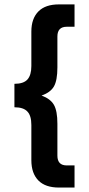

<svg xmlns="http://www.w3.org/2000/svg" viewBox="-20 -760 399 864"><path d="M153.3 52.7Q121.1 20.5 121.1 -39.1V-197.3Q121.1 -239.3 103.5 -257.8Q85.9 -277.3 44.9 -277.3V-382.8Q85.9 -382.8 103.5 -402.3Q121.1 -421.9 121.1 -462.9V-618.2Q121.1 -676.8 153.3 -709Q184.6 -740.2 245.1 -740.2H315.4V-639.6H280.3Q238.3 -639.6 238.3 -595.7V-457Q238.3 -398.4 222.7 -371.1Q207 -343.8 167 -330.1Q207 -315.4 222.7 -288.1Q238.3 -260.7 238.3 -203.1V-59.6Q238.3 -15.6 280.3 -15.6H315.4V84H245.1Q184.6 84 153.3 52.7Z"/></svg>

Font: Dinish
Style: Bold
Weight: 700
Designer: Bert Driehuis
Foundry: Playbeing
Version: Version 3.006; git-39231f3c-release